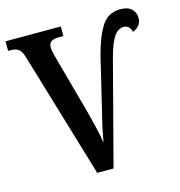

<svg xmlns="http://www.w3.org/2000/svg" viewBox="-107 -815 851 909"><g transform="rotate(-15 318.5 -360.0)"><path d="M74 -616Q65 -647 51 -657Q37 -667 14 -667H0V-714H271V-667H245Q223 -667 211 -658.5Q199 -650 199 -629Q199 -619 202 -607.5Q205 -596 207 -586L292 -276Q303 -233 311 -197.5Q319 -162 324 -131Q330 -164 337 -198Q344 -232 355 -274L416 -529Q438 -616 470 -668Q502 -720 564 -720Q601 -720 619 -702Q637 -684 637 -659Q637 -635 623.5 -620.5Q610 -606 594 -601Q592 -615 582.5 -625Q573 -635 557 -635Q530 -635 510 -606.5Q490 -578 471 -508L338 0H258Z"/></g></svg>

Font: Noto Serif Condensed SemiBold
Style: Regular
Weight: 600
Width: 3
Designer: Monotype Design Team
Foundry: Monotype Imaging Inc.
Version: Version 2.013